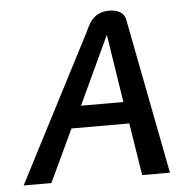

<svg xmlns="http://www.w3.org/2000/svg" viewBox="-46 -624 625 668"><g transform="rotate(-5 266.5 -290.0)"><path d="M10 0H107L193 -183H395L424 0H521L416 -543C411 -570 387 -580 358 -580C300 -579 286 -535 273 -509ZM233 -259 344 -497 381 -259Z"/></g></svg>

Font: Charger Pro
Style: ExBdNarObl
Weight: 400
Designer: Jasper
Foundry: Cannot Into Space Fonts
Version: Version 1.09